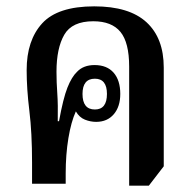

<svg xmlns="http://www.w3.org/2000/svg" viewBox="-20 -579 604 605"><path d="M387 6V-369Q387 -445 359.5 -478.5Q332 -512 274 -512Q207 -512 182.5 -469.5Q158 -427 158 -353Q158 -320 160.5 -285Q163 -250 162 -197H166Q179 -269 192.5 -303Q206 -337 223 -353Q243 -374 278 -374Q317 -374 338 -350Q359 -326 359 -283Q359 -243 338.5 -219Q318 -195 283 -195Q265 -195 247.5 -202Q230 -209 219 -228Q204 -195 195.5 -143.5Q187 -92 187 -32V0H81V-67Q81 -161 72.5 -230Q64 -299 64 -358Q64 -452 113 -505.5Q162 -559 277 -559Q387 -559 441.5 -509Q496 -459 496 -366V-55L449 6ZM279 -234Q317 -234 317 -283Q317 -331 279 -331Q240 -331 240 -283Q240 -234 279 -234Z"/></svg>

Font: Noto Serif Thai Condensed SemiBold
Style: Regular
Weight: 600
Width: 3
Designer: Monotype Design Team
Foundry: Monotype Imaging Inc.
Version: Version 2.002; ttfautohint (v1.8.4.7-5d5b)